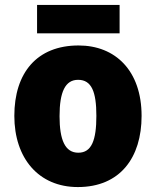

<svg xmlns="http://www.w3.org/2000/svg" viewBox="-20 -747 633 777"><path d="M464 -727H130V-612H464ZM553 -278C553 -461 447 -563 298 -563C129 -563 38 -452 38 -278C38 -107 136 10 295 10C466 10 553 -109 553 -278ZM221 -277C221 -375 244 -424 296 -424C351 -424 370 -375 370 -278C370 -180 351 -129 297 -129C243 -129 221 -181 221 -277Z"/></svg>

Font: Noto Sans Devanagari SemiCondensed Black
Style: Regular
Weight: 900
Width: 4
Designer: Jelle Bosma - Monotype Design Team
Foundry: Monotype Imaging Inc.
Version: Version 2.004